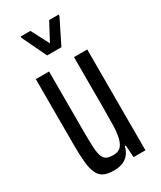

<svg xmlns="http://www.w3.org/2000/svg" viewBox="-183 -769 704 841"><g transform="rotate(-30 169.0 -348.5)"><path d="M134 8Q102 8 83 -1.5Q64 -11 54 -33Q44 -55 40.5 -90.5Q37 -126 37 -178V-510H104V-203Q104 -153 106 -122.5Q108 -92 115 -77Q122 -62 134 -57Q146 -52 165 -52Q189 -52 202 -64Q215 -76 221.5 -101.5Q228 -127 229 -165.5Q230 -204 230 -255V-510H297V0H237L233 -61H228Q223 -40 211.5 -24.5Q200 -9 181 -0.5Q162 8 134 8ZM132 -575 73 -698V-705H122L169 -615L217 -705H265V-698L204 -575Z"/></g></svg>

Font: Saira UltraCondensed Medium
Style: Regular
Weight: 500
Width: 1
Designer: Hector Gatti with collaboration of the Omnibus-Type team
Foundry: Omnibus-Type
Version: Version 1.101